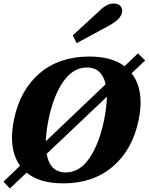

<svg xmlns="http://www.w3.org/2000/svg" viewBox="-24 -1031 844 1090"><path d="M411 -786 389 -830 540 -969Q582 -1011 621 -1011Q646 -1011 658 -998.5Q670 -986 670 -969Q670 -963 669 -960Q664 -939 646 -921.5Q628 -904 596 -886ZM723 -615Q774 -551 774 -449Q774 -405 763 -350Q729 -182 617 -86Q505 10 336 10Q200 10 127 -51L32 39L-4 0L90 -90Q44 -154 44 -250Q44 -295 55 -350Q89 -519 200.5 -614.5Q312 -710 483 -710Q610 -710 683 -655L759 -728L800 -688ZM236 -229 576 -553Q553 -648 470 -648Q391 -648 335 -567.5Q279 -487 251 -350Q238 -284 236 -229ZM583 -482 241 -158Q249 -107 276.5 -79.5Q304 -52 349 -52Q428 -52 483.5 -133Q539 -214 567 -350Q581 -419 583 -482Z"/></svg>

Font: Trirong Black
Style: Italic
Weight: 900
Italic angle: -12°
Designer: Katatrad Team
Foundry: CadsonDemak
Version: Version 1.001